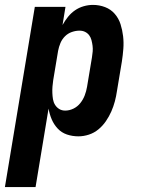

<svg xmlns="http://www.w3.org/2000/svg" viewBox="-54 -548 574 783"><path d="M-34 215 88 -520H213L201 -446Q211 -464 223.5 -479.5Q236 -495 252 -506Q268 -517 287 -522.5Q306 -528 325 -528Q351 -528 374.5 -519Q398 -510 414 -491.5Q430 -473 437.5 -449.5Q445 -426 448 -400.5Q451 -375 449 -349Q447 -323 443 -297L423 -177Q420 -156 414.5 -135Q409 -114 400 -93.5Q391 -73 378 -54Q365 -35 347.5 -20.5Q330 -6 308.5 1Q287 8 266 8Q241 8 219 0.5Q197 -7 181.5 -23.5Q166 -40 157 -61Q148 -82 144 -105L91 215ZM212 -97Q229 -97 245.5 -105Q262 -113 273.5 -127.5Q285 -142 291.5 -159Q298 -176 301 -194L321 -314Q323 -326 324 -338Q325 -350 323.5 -361.5Q322 -373 319 -384.5Q316 -396 309.5 -404.5Q303 -413 293 -418Q283 -423 270 -423Q255 -423 239 -417.5Q223 -412 211 -400Q199 -388 192.5 -372.5Q186 -357 183 -341L163 -221Q161 -208 160 -195Q159 -182 159.5 -169Q160 -156 162 -143.5Q164 -131 170.5 -120.5Q177 -110 187.5 -103.5Q198 -97 212 -97Z"/></svg>

Font: Iosevka Term Curly XBd Obl
Style: Regular
Weight: 800
Italic angle: -9°
Designer: Belleve Invis
Foundry: Belleve Invis
Version: Version 32.3.0